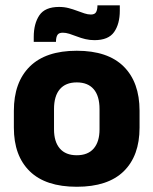

<svg xmlns="http://www.w3.org/2000/svg" viewBox="-20 -700 586 734"><path d="M273.5 14Q154.5 14 93.8 -45.2Q33 -104.5 33 -212V-276.5Q33 -385.5 94 -445.8Q155 -506 273.5 -506Q392 -506 452.8 -445.8Q513.5 -385.5 513.5 -276.5V-212Q513.5 -104.5 453 -45.2Q392.5 14 273.5 14ZM273.5 -106.5Q316 -106.5 338.2 -132.2Q360.5 -158 360.5 -205.5V-283Q360.5 -333 338.2 -359Q316 -385 273.5 -385Q231 -385 208.8 -359Q186.5 -333 186.5 -283V-205.5Q186.5 -158 208.8 -132.2Q231 -106.5 273.5 -106.5ZM341 -546.5Q323 -546.5 306.2 -550.5Q289.5 -554.5 274.2 -560.5Q259 -566.5 245.2 -570.8Q231.5 -575 220 -575Q205.5 -575 200 -567Q194.5 -559 194 -542.5V-540H109V-559Q109 -609.5 130.5 -641.5Q152 -673.5 206 -673.5Q225.5 -673.5 242.5 -669Q259.5 -664.5 274.5 -658.8Q289.5 -653 302.8 -648.8Q316 -644.5 327.5 -644.5Q341.5 -644.5 346.8 -652.8Q352 -661 352.5 -677V-679.5H438V-659Q438 -608.5 416.2 -577.5Q394.5 -546.5 341 -546.5Z"/></svg>

Font: Anek Bangla Medium
Style: Bold
Weight: 700
Version: Version 1.003